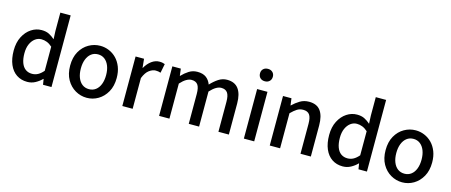

<svg xmlns="http://www.w3.org/2000/svg" viewBox="-48 -1423 4851 2063"><g transform="rotate(15 2377.0 -391.5)"><path d="M276 14Q208 14 157 -20Q106 -54 78 -119Q50 -184 50 -275Q50 -364 83.5 -429Q117 -494 170.5 -529Q224 -564 285 -564Q333 -564 366.5 -547.5Q400 -531 433 -502L429 -593V-797H544V0H450L440 -62H437Q406 -30 365 -8Q324 14 276 14ZM304 -83Q339 -83 369 -99Q399 -115 429 -150V-418Q399 -445 369 -456.5Q339 -468 308 -468Q270 -468 238.5 -444.5Q207 -421 188 -378.5Q169 -336 169 -276Q169 -214 185 -170.5Q201 -127 231.5 -105Q262 -83 304 -83Z M938 14Q870 14 810.5 -20.5Q751 -55 714.5 -119.5Q678 -184 678 -275Q678 -367 714.5 -431.5Q751 -496 810.5 -530Q870 -564 938 -564Q988 -564 1035 -544.5Q1082 -525 1118 -488Q1154 -451 1175 -397.5Q1196 -344 1196 -275Q1196 -184 1159.5 -119.5Q1123 -55 1064.5 -20.5Q1006 14 938 14ZM938 -82Q981 -82 1012.5 -106Q1044 -130 1061 -173.5Q1078 -217 1078 -275Q1078 -333 1061 -376.5Q1044 -420 1012.5 -444.5Q981 -469 938 -469Q894 -469 862.5 -444.5Q831 -420 814 -376.5Q797 -333 797 -275Q797 -217 814 -173.5Q831 -130 862.5 -106Q894 -82 938 -82Z M1332 0V-551H1426L1436 -452H1438Q1468 -505 1509 -534.5Q1550 -564 1595 -564Q1615 -564 1629 -561Q1643 -558 1656 -553L1636 -452Q1621 -457 1609 -459Q1597 -461 1580 -461Q1547 -461 1510 -434.5Q1473 -408 1447 -342V0Z M1741 0V-551H1835L1845 -473H1847Q1883 -511 1924.5 -537.5Q1966 -564 2018 -564Q2079 -564 2115 -537.5Q2151 -511 2169 -463Q2210 -507 2253.5 -535.5Q2297 -564 2348 -564Q2434 -564 2475.5 -507.5Q2517 -451 2517 -346V0H2401V-332Q2401 -403 2379 -433.5Q2357 -464 2310 -464Q2282 -464 2251.5 -446Q2221 -428 2186 -390V0H2071V-332Q2071 -403 2049 -433.5Q2027 -464 1979 -464Q1952 -464 1921 -446Q1890 -428 1856 -390V0Z M2684 0V-551H2799V0ZM2742 -653Q2709 -653 2689.5 -672Q2670 -691 2670 -723Q2670 -753 2689.5 -772Q2709 -791 2742 -791Q2773 -791 2793 -772Q2813 -753 2813 -723Q2813 -691 2793 -672Q2773 -653 2742 -653Z M2972 0V-551H3066L3076 -474H3078Q3116 -511 3160 -537.5Q3204 -564 3260 -564Q3348 -564 3388.5 -507.5Q3429 -451 3429 -346V0H3314V-332Q3314 -403 3292 -433.5Q3270 -464 3221 -464Q3183 -464 3153.5 -445.5Q3124 -427 3087 -390V0Z M3785 14Q3717 14 3666 -20Q3615 -54 3587 -119Q3559 -184 3559 -275Q3559 -364 3592.5 -429Q3626 -494 3679.5 -529Q3733 -564 3794 -564Q3842 -564 3875.5 -547.5Q3909 -531 3942 -502L3938 -593V-797H4053V0H3959L3949 -62H3946Q3915 -30 3874 -8Q3833 14 3785 14ZM3813 -83Q3848 -83 3878 -99Q3908 -115 3938 -150V-418Q3908 -445 3878 -456.5Q3848 -468 3817 -468Q3779 -468 3747.5 -444.5Q3716 -421 3697 -378.5Q3678 -336 3678 -276Q3678 -214 3694 -170.5Q3710 -127 3740.5 -105Q3771 -83 3813 -83Z M4447 14Q4379 14 4319.5 -20.5Q4260 -55 4223.5 -119.5Q4187 -184 4187 -275Q4187 -367 4223.5 -431.5Q4260 -496 4319.5 -530Q4379 -564 4447 -564Q4497 -564 4544 -544.5Q4591 -525 4627 -488Q4663 -451 4684 -397.5Q4705 -344 4705 -275Q4705 -184 4668.5 -119.5Q4632 -55 4573.5 -20.5Q4515 14 4447 14ZM4447 -82Q4490 -82 4521.5 -106Q4553 -130 4570 -173.5Q4587 -217 4587 -275Q4587 -333 4570 -376.5Q4553 -420 4521.5 -444.5Q4490 -469 4447 -469Q4403 -469 4371.5 -444.5Q4340 -420 4323 -376.5Q4306 -333 4306 -275Q4306 -217 4323 -173.5Q4340 -130 4371.5 -106Q4403 -82 4447 -82Z"/></g></svg>

Font: Noto Sans SC Thin Medium
Style: Regular
Weight: 500
Version: Version 2.004-H2;hotconv 1.0.118;makeotfexe 2.5.65603